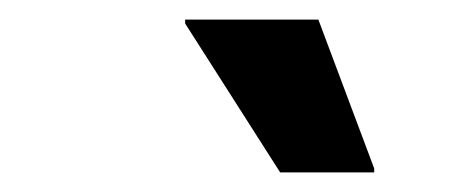

<svg xmlns="http://www.w3.org/2000/svg" viewBox="-20 -780 463 196"><path d="M266 -604 169 -756V-760H305L362 -608V-604Z"/></svg>

Font: Kufam SemiBold
Style: Italic
Weight: 600
Italic angle: -11°
Designer: Artur Schmal
Foundry: Original Type
Version: Version 1.301; ttfautohint (v1.8.3)